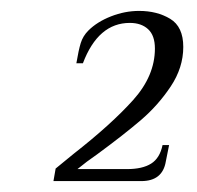

<svg xmlns="http://www.w3.org/2000/svg" viewBox="-20 -709 362 352"><path d="M82 -400 115 -427Q184 -481 224 -525.5Q264 -570 264 -620Q264 -644 251.5 -655.5Q239 -667 218 -667Q160 -667 132 -593H120Q124 -617 128 -630Q132 -643 142 -653Q158 -669 183.5 -679Q209 -689 235 -689Q268 -689 292 -674.5Q316 -660 316 -623Q316 -585 293 -550.5Q270 -516 238.5 -489Q207 -462 158 -426Q139 -413 122 -399H213Q241 -399 257 -409Q273 -419 278 -443H290L284 -413Q278 -377 239 -377H78Z"/></svg>

Font: Philosopher
Style: Italic
Weight: 400
Italic angle: -10°
Designer: Jovanny Lemonad
Foundry: Jovanny Lemonad
Version: Version 2.000